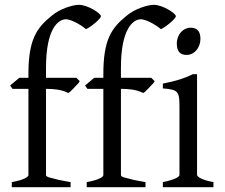

<svg xmlns="http://www.w3.org/2000/svg" viewBox="-20 -777 933 797"><path d="M618 -757C596 -757 541 -742 506 -712C441 -660 409 -610 409 -469V-454H371L333 -422L343 -408H409V-50C409 -44 395 -31 340 -21V0H584V-21C565 -24 549 -28 536 -30L505 -38C490 -41 482 -45 482 -50V-408H489C509 -408 546 -406 574 -391C579 -393 585 -398 597 -411L611 -426C616 -430 619 -435 622 -440L608 -454H482V-496C482 -657 532 -697 565 -697C582 -697 619 -680 648 -656C667 -664 710 -699 710 -710C710 -721 656 -757 618 -757ZM798 -51V-469H781C745 -452 713 -441 656 -430V-410C723 -405 725 -396 725 -327V-51C725 -45 714 -33 656 -21V0H866V-21C812 -31 798 -45 798 -51ZM714 -596C714 -561 730 -549 755 -549C787 -549 812 -579 812 -616C812 -647 798 -662 771 -662C741 -662 714 -635 714 -596ZM307 -757C285 -757 230 -742 195 -712C130 -660 98 -610 98 -469V-454H60L22 -422L32 -408H98V-50C98 -44 84 -31 29 -21V0H273V-21C254 -24 238 -28 225 -30L194 -38C179 -41 171 -45 171 -50V-408H178C198 -408 235 -406 263 -391C268 -393 274 -398 286 -411L300 -426C305 -430 308 -435 311 -440L297 -454H171V-496C171 -657 221 -697 254 -697C271 -697 308 -680 337 -656C356 -664 399 -699 399 -710C399 -721 345 -757 307 -757Z"/></svg>

Font: Temporarium
Style: Regular
Weight: 400
Version: Version 1.1